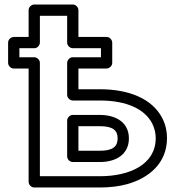

<svg xmlns="http://www.w3.org/2000/svg" viewBox="-20 -807 793 852"><path d="M423 -25H157V-528C157 -543 143 -553 132 -553H66V-593H132C147 -593 157 -607 157 -618V-737H278V-618C278 -603 292 -593 303 -593H428V-553H303C288 -553 278 -539 278 -528V-386C278 -371 292 -361 303 -361H423C545 -361 623 -321 655 -260C665 -240 671 -218 671 -194C671 -78 557 -25 423 -25ZM453 -503C464 -503 478 -513 478 -528V-618C478 -629 468 -643 453 -643H328V-762C328 -773 318 -787 303 -787H132C121 -787 107 -777 107 -762V-643H41C30 -643 16 -633 16 -618V-528C16 -517 26 -503 41 -503H107V0C107 11 117 25 132 25H423C468 25 508 20 545 10C640 -17 721 -82 721 -194C721 -226 714 -256 700 -283C656 -368 554 -411 423 -411H328V-503ZM552 -193C552 -264 494 -297 423 -297H303C288 -297 278 -283 278 -272V-113C278 -98 292 -88 303 -88H423C495 -88 552 -122 552 -193ZM502 -193C502 -158 482 -138 423 -138H328V-247H423C482 -247 502 -228 502 -193Z"/></svg>

Font: Asimov
Style: XWidOu
Weight: 500
Designer: Google
Version: Version 2.000980; 2014